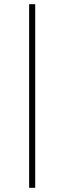

<svg xmlns="http://www.w3.org/2000/svg" viewBox="-20 -766 307 916"><path d="M119 130V-746H148V130Z"/></svg>

Font: Marine Company Thin
Style: Regular
Weight: 100
Designer: Rodrigo Fuenzalida
Foundry: fragTYPE
Version: Version 1.000